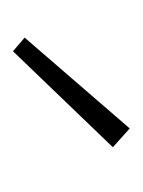

<svg xmlns="http://www.w3.org/2000/svg" viewBox="18 -746 220 296"><g transform="rotate(90 128.0 -598.0)"><path d="M59 -508 38 -526 178 -688 207 -662Z"/></g></svg>

Font: EauTestInfant Light
Style: Regular
Weight: 300
Designer: Christian Thalmann (Catharsis Fonts)
Version: Version 0.001;PS 000.001;hotconv 1.0.88;makeotf.lib2.5.64775